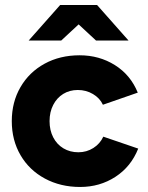

<svg xmlns="http://www.w3.org/2000/svg" viewBox="-20 -732 587 764"><path d="M26.9 -250Q26.9 -326 61.6 -385.5Q96.2 -445 157.4 -478.5Q218.7 -512 296.9 -512Q374.9 -512 437.3 -472.9Q499.6 -433.8 528.2 -363.4L389.5 -315.2Q377.3 -341.6 350.1 -357.7Q322.9 -373.9 289.7 -373.9Q256.9 -373.9 231.6 -358.3Q206.2 -342.6 191.7 -314.4Q177.2 -286.2 177.2 -250Q177.2 -213.8 191.7 -185.6Q206.2 -157.4 232.4 -141.7Q258.7 -126.1 291.7 -126.1Q324.8 -126.1 351.5 -143.1Q378.2 -160.1 391.1 -188.2L530 -140.7Q501.4 -68.8 439.3 -28.4Q377.2 12 298.9 12Q220.7 12 158.6 -21.5Q96.4 -55 61.7 -114.5Q26.9 -174 26.9 -250ZM220.3 -702.3V-712H366.4L491.4 -570.8H362ZM219.3 -712H365.4V-702.3L223.7 -570.8H94.2Z"/></svg>

Font: Oak Sans Light
Style: Regular
Weight: 400
Designer: Erik Kennedy, Walven
Foundry: Erik Kennedy, Walven
Version: Version 1.100;Glyphs 3.1.2 (3151)